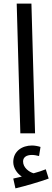

<svg xmlns="http://www.w3.org/2000/svg" viewBox="-20 -734 288 1057"><path d="M92 0H173L153 -714H72ZM65 303C120 290 199 267 248 249L232 198C213 206 190 213 165 220C140 213 107 189 107 155C107 132 125 119 156 119C170 119 182 122 195 125L203 75C188 70 170 67 156 67C102 67 53 98 53 158C53 191 74 221 100 238C86 241 72 244 53 249Z"/></svg>

Font: Noto Sans Arabic
Style: Regular
Weight: 400
Designer: Monotype Design Team, Nadine Chahine, Nizar Qandah and Khaled Hosny
Foundry: Monotype Imaging Inc.
Version: Version 2.012